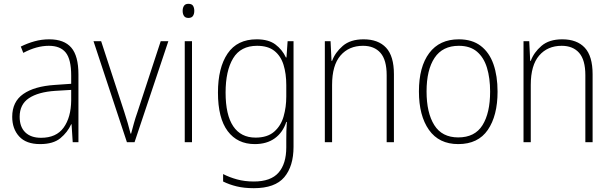

<svg xmlns="http://www.w3.org/2000/svg" viewBox="-20 -745 3203 1006"><path d="M238 -539Q316 -539 353.5 -495.5Q391 -452 391 -355V0H361L355 -94H353Q334 -52 296.5 -21Q259 10 190 10Q117 10 80.5 -30Q44 -70 44 -133Q44 -212 102 -252.5Q160 -293 267 -300L353 -306V-349Q353 -434 324.5 -469.5Q296 -505 236 -505Q204 -505 171 -496Q138 -487 102 -468L89 -501Q123 -518 160.5 -528.5Q198 -539 238 -539ZM270 -269Q180 -263 131.5 -230.5Q83 -198 83 -133Q83 -80 112.5 -51.5Q142 -23 195 -23Q275 -23 313.5 -76.5Q352 -130 353 -219V-274Z M645 0 470 -529H510L631 -159Q651 -98 664 -45H667Q674 -71 681.5 -98.5Q689 -126 700 -157L822 -529H862L685 0Z M967 -725Q985 -725 991.5 -714.5Q998 -704 998 -688Q998 -672 991 -661.5Q984 -651 967 -651Q951 -651 944 -661.5Q937 -672 937 -688Q937 -704 944 -714.5Q951 -725 967 -725ZM986 -529V0H948V-529Z M1325 -539Q1387 -539 1423 -512Q1459 -485 1478 -444H1481L1487 -529H1518V24Q1518 126 1469.5 183.5Q1421 241 1310 241Q1259 241 1220 231.5Q1181 222 1149 206V167Q1182 184 1222 195Q1262 206 1310 206Q1399 206 1439.5 159.5Q1480 113 1480 27V-12Q1480 -36 1480.5 -58Q1481 -80 1483 -106H1480Q1462 -51 1420 -20.5Q1378 10 1315 10Q1224 10 1173 -58Q1122 -126 1122 -260Q1122 -390 1172.5 -464.5Q1223 -539 1325 -539ZM1327 -505Q1241 -505 1201.5 -439.5Q1162 -374 1162 -260Q1162 -143 1202 -83.5Q1242 -24 1319 -24Q1381 -24 1416.5 -55Q1452 -86 1466 -135Q1480 -184 1480 -239V-299Q1480 -359 1465.5 -405.5Q1451 -452 1417.5 -478.5Q1384 -505 1327 -505Z M1885 -539Q1962 -539 2003 -495Q2044 -451 2044 -356V0H2006V-351Q2006 -431 1973.5 -468Q1941 -505 1882 -505Q1808 -505 1764 -454Q1720 -403 1720 -300V0H1682V-529H1712L1717 -426H1720Q1736 -470 1776 -504.5Q1816 -539 1885 -539Z M2587 -265Q2587 -139 2536 -64.5Q2485 10 2381 10Q2280 10 2227.5 -64.5Q2175 -139 2175 -266Q2175 -395 2229 -467Q2283 -539 2384 -539Q2454 -539 2499 -504.5Q2544 -470 2565.5 -408.5Q2587 -347 2587 -265ZM2215 -266Q2215 -154 2255.5 -89.5Q2296 -25 2381 -25Q2468 -25 2508 -89Q2548 -153 2548 -265Q2548 -336 2531.5 -390Q2515 -444 2479 -474.5Q2443 -505 2384 -505Q2299 -505 2257 -442Q2215 -379 2215 -266Z M2926 -539Q3003 -539 3044 -495Q3085 -451 3085 -356V0H3047V-351Q3047 -431 3014.5 -468Q2982 -505 2923 -505Q2849 -505 2805 -454Q2761 -403 2761 -300V0H2723V-529H2753L2758 -426H2761Q2777 -470 2817 -504.5Q2857 -539 2926 -539Z"/></svg>

Font: Noto Sans Sinhala SemiCondensed ExtraLight
Style: Regular
Weight: 200
Width: 4
Designer: Jelle Bosma - Monotype Design Team
Foundry: Monotype Imaging Inc.
Version: Version 2.006; ttfautohint (v1.8.4.7-5d5b)